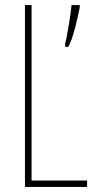

<svg xmlns="http://www.w3.org/2000/svg" viewBox="-20 -734 381 754"><path d="M78 0H322V-25H104V-714H78ZM293 -704V-714H261C259 -687 242 -580 236 -564V-550H248C267 -580 286 -669 293 -704Z"/></svg>

Font: Noto Sans Armenian ExtraCondensed Thin
Style: Regular
Weight: 100
Width: 2
Designer: Monotype Design Team
Foundry: Monotype Imaging Inc.
Version: Version 2.008